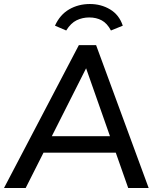

<svg xmlns="http://www.w3.org/2000/svg" viewBox="-29 -937 790 957"><path d="M99 0H-9L364 -712H450L712 0H610L387 -634H419ZM142 -176 186 -258H556L586 -176ZM419 -917Q475 -917 520 -890Q565 -863 583 -809L524 -785Q505 -821 478 -835.5Q451 -850 416 -850Q382 -850 353 -836Q324 -822 301 -785L245 -809Q270 -864 316 -890.5Q362 -917 419 -917Z"/></svg>

Font: Muli SemiBold
Style: Italic
Weight: 600
Italic angle: -4.541°
Designer: Vernon Adams
Foundry: Vernon Adams
Version: Version 2.100; ttfautohint (v1.8.1.43-b0c9)